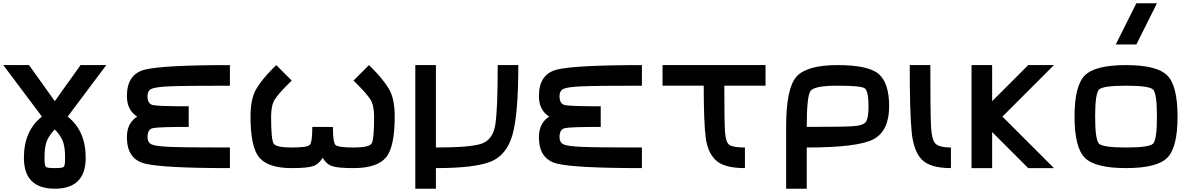

<svg xmlns="http://www.w3.org/2000/svg" viewBox="-20 -1020 7290 1165"><path d="M500 -62.5Q500 31.2 453.1 78.1Q406.2 125 312.5 125Q218.8 125 171.9 78.1Q125 31.2 125 -62.5Q125 -226.6 234.4 -312.5L0 -625H156.2L312.5 -406.2L468.8 -625H625L390.6 -312.5Q500 -226.6 500 -62.5ZM312.5 0Q359.4 0 367.2 -7.8Q375 -15.6 375 -62.5Q375 -132.8 359.4 -168Q343.8 -203.1 312.5 -234.4Q281.2 -203.1 265.6 -168Q250 -132.8 250 -62.5Q250 -15.6 257.8 -7.8Q265.6 0 312.5 0Z M1375 -500Q1093.8 -500 1007.8 -496.1Q921.9 -492.2 898.4 -480.5Q875 -468.8 875 -437.5Q875 -390.6 906.2 -382.8Q937.5 -375 1125 -375V-250Q937.5 -250 906.2 -242.2Q875 -234.4 875 -187.5Q875 -156.2 898.4 -144.5Q921.9 -132.8 1007.8 -128.9Q1093.8 -125 1375 -125V0Q968.8 0 859.4 -27.3Q750 -54.7 750 -187.5Q750 -273.4 812.5 -312.5Q750 -351.6 750 -437.5Q750 -570.3 859.4 -597.7Q968.8 -625 1375 -625Z M2250 -312.5Q2250 -382.8 2226.6 -418Q2203.1 -453.1 2156.2 -500Q2132.8 -523.4 2125 -531.2L2218.8 -625Q2226.6 -617.2 2242.2 -601.6Q2304.7 -539.1 2339.8 -480.5Q2375 -421.9 2375 -312.5Q2375 -125 2320.3 -62.5Q2265.6 0 2125 0Q2031.2 0 1996.1 -11.7Q1960.9 -23.4 1937.5 -62.5Q1914.1 -23.4 1878.9 -11.7Q1843.8 0 1750 0Q1609.4 0 1554.7 -62.5Q1500 -125 1500 -312.5Q1500 -421.9 1535.2 -480.5Q1570.3 -539.1 1632.8 -601.6Q1648.4 -617.2 1656.2 -625L1750 -531.2Q1742.2 -523.4 1718.8 -500Q1671.9 -453.1 1648.4 -418Q1625 -382.8 1625 -312.5Q1625 -171.9 1640.6 -148.4Q1656.2 -125 1750 -125Q1843.8 -125 1859.4 -140.6Q1875 -156.2 1875 -250H2000Q2000 -156.2 2015.6 -140.6Q2031.2 -125 2125 -125Q2218.8 -125 2234.4 -148.4Q2250 -171.9 2250 -312.5Z M2625 -625V-125Q2835.9 -125 2902.3 -148.4Q2968.8 -171.9 2984.4 -257.8Q3000 -343.8 3000 -625H3125Q3125 -328.1 3089.8 -203.1Q3054.7 -78.1 2957 -39.1Q2859.4 0 2625 0V125H2500V-625Z M3875 -500Q3593.8 -500 3507.8 -496.1Q3421.9 -492.2 3398.4 -480.5Q3375 -468.8 3375 -437.5Q3375 -390.6 3406.2 -382.8Q3437.5 -375 3625 -375V-250Q3437.5 -250 3406.2 -242.2Q3375 -234.4 3375 -187.5Q3375 -156.2 3398.4 -144.5Q3421.9 -132.8 3507.8 -128.9Q3593.8 -125 3875 -125V0Q3468.8 0 3359.4 -27.3Q3250 -54.7 3250 -187.5Q3250 -273.4 3312.5 -312.5Q3250 -351.6 3250 -437.5Q3250 -570.3 3359.4 -597.7Q3468.8 -625 3875 -625Z M4500 -125V0Q4375 0 4324.2 -46.9Q4273.4 -93.8 4261.7 -187.5Q4250 -281.2 4250 -500H4000V-625H4625V-500H4375Q4375 -289.1 4378.9 -222.7Q4382.8 -156.2 4406.2 -140.6Q4429.7 -125 4500 -125Z M5250 -375Q5250 -468.8 5226.6 -484.4Q5203.1 -500 5062.5 -500Q4921.9 -500 4898.4 -468.8Q4875 -437.5 4875 -250Q5085.9 -250 5152.3 -253.9Q5218.8 -257.8 5234.4 -281.2Q5250 -304.7 5250 -375ZM5375 -375Q5375 -226.6 5281.2 -175.8Q5187.5 -125 4875 -125V125H4750V-250Q4750 -484.4 4812.5 -554.7Q4875 -625 5062.5 -625Q5250 -625 5312.5 -570.3Q5375 -515.6 5375 -375Z M5625 -625Q5625 -343.8 5628.9 -257.8Q5632.8 -171.9 5656.2 -148.4Q5679.7 -125 5750 -125V0Q5625 0 5574.2 -50.8Q5523.4 -101.6 5511.7 -218.8Q5500 -335.9 5500 -625Z M6000 -625V-406.2L6218.8 -625H6375L6062.5 -312.5L6375 0H6218.8L6000 -218.8V0H5875V-625Z M7000 -312.5Q7000 -453.1 6976.6 -476.6Q6953.1 -500 6812.5 -500Q6671.9 -500 6648.4 -476.6Q6625 -453.1 6625 -312.5Q6625 -171.9 6648.4 -148.4Q6671.9 -125 6812.5 -125Q6953.1 -125 6976.6 -148.4Q7000 -171.9 7000 -312.5ZM7125 -312.5Q7125 -125 7062.5 -62.5Q7000 0 6812.5 0Q6625 0 6562.5 -62.5Q6500 -125 6500 -312.5Q6500 -500 6562.5 -562.5Q6625 -625 6812.5 -625Q7000 -625 7062.5 -562.5Q7125 -500 7125 -312.5ZM6875 -750H6750L6875 -1000H7000Z"/></svg>

Font: CraftyPE
Style: Regular
Weight: 400
Designer: Erek Butcher
Foundry: Haunted Coop
Version: Version 0.018;April 4, 2024;FontCreator 15.0.0.2962 64-bit